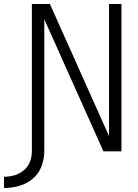

<svg xmlns="http://www.w3.org/2000/svg" viewBox="-95 -755 690 958"><path d="M-75 183V127Q-48 127 -22.5 119.5Q3 112 24 94.5Q45 77 54.5 52Q64 27 64 0H126Q126 38 112 75Q98 112 68 137Q38 162 1 172.5Q-36 183 -75 183ZM64 0V-735H92H154L449 -76V-735H511V0H483H421L126 -659V0Z"/></svg>

Font: Jozsika Light
Style: Regular
Weight: 300
Monospace: yes
Designer: Belleve Invis
Foundry: Belleve Invis
Version: 2.1.0